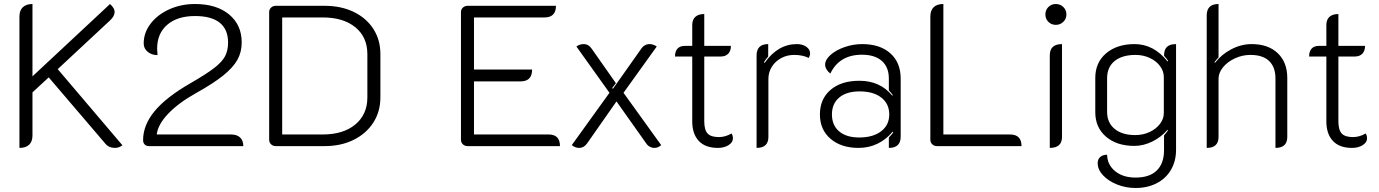

<svg xmlns="http://www.w3.org/2000/svg" viewBox="-20 -729 6882 958"><path d="M77 -647Q77 -677 94 -693Q111 -709 142 -709V-348L529 -709Q552 -688 552 -670Q552 -649 530 -628L268 -384L591 -4Q573 9 554 9Q523 9 505 -13L223 -343L142 -268V-53Q142 -23 125.5 -7Q109 9 77 9Z M694 -30Q694 -105 751.5 -174.5Q809 -244 929 -313Q1009 -359 1048.5 -389.5Q1088 -420 1103 -448.5Q1118 -477 1118 -517Q1118 -582 1076.5 -615.5Q1035 -649 953 -649Q865 -649 814.5 -605.5Q764 -562 764 -486Q764 -476 766 -454Q737 -454 717 -470.5Q697 -487 697 -512Q697 -566 731.5 -611Q766 -656 824.5 -682.5Q883 -709 953 -709Q1060 -709 1123 -657Q1186 -605 1186 -517Q1186 -469 1164.5 -430.5Q1143 -392 1094 -352.5Q1045 -313 959 -265Q871 -216 819.5 -162Q768 -108 762 -58H1133Q1162 -58 1178 -43Q1194 -28 1194 0H723Q710 0 702 -8Q694 -16 694 -30Z M1323 -32V-669Q1323 -682 1332.5 -691Q1342 -700 1356 -700H1600Q1682 -700 1745 -669.5Q1808 -639 1843 -584.5Q1878 -530 1878 -460V-243Q1878 -172 1842.5 -117Q1807 -62 1744 -31Q1681 0 1600 0H1356Q1342 0 1332.5 -9Q1323 -18 1323 -32ZM1590 -58Q1693 -58 1753 -108Q1813 -158 1813 -243V-459Q1813 -544 1753 -593Q1693 -642 1590 -642H1388V-58Z M2280 -669Q2280 -682 2289.5 -691Q2299 -700 2313 -700H2754Q2754 -642 2697 -642H2345V-382H2635Q2635 -323 2578 -323H2345V-58H2718Q2774 -58 2774 0H2313Q2299 0 2289.5 -9Q2280 -18 2280 -32Z M2833 -5 3021 -266 2856 -497Q2873 -509 2892 -509Q2917 -509 2933 -485L3053 -314L3034 -289L3039 -287L3179 -485Q3195 -509 3222 -509Q3239 -509 3257 -497L3091 -266L3279 -5Q3264 9 3245 9Q3233 9 3222 3Q3211 -3 3204 -14L3056 -223L2909 -13Q2893 9 2870 9Q2850 9 2833 -5Z M3434 -123V-447H3348Q3348 -473 3360.5 -486.5Q3373 -500 3397 -500H3434V-604Q3434 -631 3449.5 -645Q3465 -659 3494 -659V-500H3627Q3627 -475 3613.5 -461Q3600 -447 3576 -447H3494V-124Q3494 -81 3510.5 -63Q3527 -45 3567 -45Q3599 -45 3630 -63Q3637 -53 3637 -38Q3637 -19 3615.5 -5Q3594 9 3562 9Q3499 9 3466.5 -26Q3434 -61 3434 -123Z M3814 -336V-46Q3814 9 3755 9V-452Q3755 -509 3813 -509V-447Q3799 -431 3792 -419L3795 -415Q3861 -509 3956 -509Q3985 -509 4003.5 -495.5Q4022 -482 4022 -463Q4022 -452 4015 -440Q3985 -455 3942 -455Q3907 -455 3877.5 -439Q3848 -423 3831 -395.5Q3814 -368 3814 -336Z M4071 -158Q4071 -235 4124 -280.5Q4177 -326 4268 -326Q4371 -326 4432 -252L4435 -254Q4427 -266 4415 -278V-337Q4415 -394 4380 -425Q4345 -456 4281 -456Q4168 -456 4123 -362Q4111 -371 4104 -383Q4097 -395 4097 -406Q4097 -431 4124 -455Q4151 -479 4194 -494Q4237 -509 4282 -509Q4371 -509 4422.5 -463Q4474 -417 4474 -337V-47Q4474 9 4415 9V-43Q4433 -61 4437 -69L4434 -72Q4402 -33 4358.5 -12Q4315 9 4264 9Q4177 9 4124 -36.5Q4071 -82 4071 -158ZM4417 -158Q4417 -211 4377.5 -242Q4338 -273 4269 -273Q4204 -273 4167.5 -242.5Q4131 -212 4131 -158Q4131 -104 4167 -73.5Q4203 -43 4267 -43Q4336 -43 4376.5 -74Q4417 -105 4417 -158Z M4622 -32V-646Q4622 -677 4638.5 -693Q4655 -709 4687 -709V-58H5020Q5077 -58 5077 0H4655Q4641 0 4631.5 -9Q4622 -18 4622 -32Z M5196 -657Q5196 -679 5211 -694Q5226 -709 5248 -709Q5270 -709 5285.5 -694Q5301 -679 5301 -657Q5301 -635 5285.5 -620Q5270 -605 5248 -605Q5226 -605 5211 -620Q5196 -635 5196 -657ZM5218 -453Q5218 -509 5279 -509V-46Q5279 9 5218 9Z M5457 85Q5457 65 5470 54Q5483 43 5504 43Q5505 93 5544 125Q5583 157 5646 157Q5716 157 5752 121.5Q5788 86 5788 21V-53L5807 -77L5806 -82Q5773 -44 5729 -22.5Q5685 -1 5640 -1Q5552 -1 5498.5 -47Q5445 -93 5445 -169V-340Q5445 -417 5499 -463Q5553 -509 5641 -509Q5737 -509 5806 -422L5808 -426Q5803 -434 5788 -451Q5788 -481 5802.5 -495Q5817 -509 5848 -509V19Q5848 75 5822.5 118.5Q5797 162 5751 185.5Q5705 209 5646 209Q5597 209 5553.5 191.5Q5510 174 5483.5 145.5Q5457 117 5457 85ZM5787 -165V-344Q5787 -374 5768 -399.5Q5749 -425 5716.5 -440Q5684 -455 5646 -455Q5579 -455 5541.5 -424.5Q5504 -394 5504 -339V-170Q5504 -117 5541.5 -86Q5579 -55 5644 -55Q5683 -55 5715.5 -70Q5748 -85 5767.5 -110.5Q5787 -136 5787 -165Z M6001 -652Q6001 -709 6060 -709V-443Q6047 -429 6040 -419L6042 -415Q6074 -457 6123.5 -483Q6173 -509 6225 -509Q6308 -509 6355.5 -463.5Q6403 -418 6403 -340V-46Q6403 9 6344 9V-338Q6344 -394 6312.5 -424.5Q6281 -455 6219 -455Q6179 -455 6142 -438Q6105 -421 6082.5 -393.5Q6060 -366 6060 -336V-46Q6060 9 6001 9Z M6598 -123V-447H6512Q6512 -473 6524.5 -486.5Q6537 -500 6561 -500H6598V-604Q6598 -631 6613.5 -645Q6629 -659 6658 -659V-500H6791Q6791 -475 6777.5 -461Q6764 -447 6740 -447H6658V-124Q6658 -81 6674.5 -63Q6691 -45 6731 -45Q6763 -45 6794 -63Q6801 -53 6801 -38Q6801 -19 6779.5 -5Q6758 9 6726 9Q6663 9 6630.5 -26Q6598 -61 6598 -123Z"/></svg>

Font: K2D ExtraLight
Style: Regular
Weight: 275
Designer: Katatrad Aksorn Co.,Ltd.
Foundry: Cadson Demak Co.,Ltd.
Version: Version 1.000; ttfautohint (v1.6)